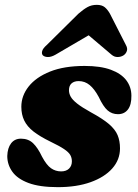

<svg xmlns="http://www.w3.org/2000/svg" viewBox="-20 -757 568 792"><path d="M232 -50Q253 -50 264.8 -61.5Q276.5 -73 276.5 -91.5Q276.5 -106 269.8 -117.8Q263 -129.5 244 -142.2Q225 -155 187.5 -173Q144.5 -194 118.2 -214.5Q92 -235 80 -259.8Q68 -284.5 68 -316.5Q68 -362 98.2 -400.2Q128.5 -438.5 186.5 -461.8Q244.5 -485 329 -485Q395 -485 437.5 -469.2Q480 -453.5 501 -425.8Q522 -398 522 -362Q522.5 -325 507.8 -305.5Q493 -286 466.5 -286Q442 -286 424 -301.5Q406 -317 387 -357.5Q369.5 -390 349.8 -406.2Q330 -422.5 304.5 -422.5Q286 -422.5 275.2 -413Q264.5 -403.5 264.5 -384.5Q264.5 -371.5 271.5 -358.5Q278.5 -345.5 298 -330Q317.5 -314.5 354.5 -294Q402.5 -268 428.8 -245.8Q455 -223.5 465 -199.8Q475 -176 475 -145Q475 -98 443 -62Q411 -26 353.5 -5.5Q296 15 218.5 15Q143.5 15 97.5 -2.2Q51.5 -19.5 30.8 -48.8Q10 -78 10 -113.5Q11 -146.5 25.8 -165.8Q40.5 -185 66.5 -185Q97 -185 116.5 -166.2Q136 -147.5 153.5 -110.5Q172 -76 190.5 -63Q209 -50 232 -50ZM404 -645.5H305.5L440 -531.5Q451.5 -521.5 465.5 -521.8Q479.5 -522 490 -529Q499.5 -535.5 503.2 -546.5Q507 -557.5 499.5 -571L433.5 -700.5Q423.5 -718 411.8 -727.5Q400 -737 379 -737Q357.5 -737 340.5 -727.5Q323.5 -718 303.5 -700.5L172.5 -571Q157 -557.5 154 -546.5Q151 -535.5 156.5 -529Q163.5 -522 177.5 -521.8Q191.5 -521.5 209 -531.5Z"/></svg>

Font: Fraunces
Style: Italic
Weight: 900
Italic angle: -16°
Version: Version 1.000;[0bf87f6ff]